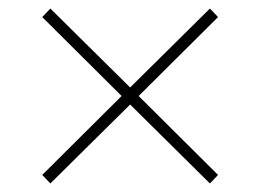

<svg xmlns="http://www.w3.org/2000/svg" viewBox="-20 -580 610 450"><path d="M79 -170 265 -355 79 -540 98 -560 285 -375 472 -560 491 -540 305 -355 491 -170 472 -150 285 -335 98 -150Z"/></svg>

Font: Trirong Thin
Style: Regular
Weight: 250
Designer: Katatrad Team
Foundry: CadsonDemak
Version: Version 1.001